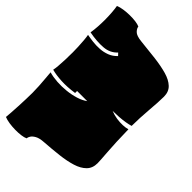

<svg xmlns="http://www.w3.org/2000/svg" viewBox="-113 -1159 1563 1563"><g transform="rotate(-45 668.0 -378.0)"><path d="M290 19Q233 19 198.5 -15.5Q164 -50 145.5 -109.5Q127 -169 118 -246.5Q109 -324 103 -411Q100 -460 85.5 -486Q71 -512 54 -522.5Q37 -533 25 -533Q16 -551 12 -582Q8 -613 8.5 -648.5Q9 -684 14 -717.5Q19 -751 29 -775Q50 -773 85 -770.5Q120 -768 161.5 -766Q203 -764 245 -762.5Q287 -761 321 -761Q357 -761 398 -763.5Q439 -766 477.5 -769.5Q516 -773 543 -775Q531 -733 527.5 -682Q524 -631 529.5 -578Q535 -525 549.5 -478Q564 -431 588 -398V-515H565Q553 -595 556.5 -661.5Q560 -728 573 -775Q590 -771 623.5 -768Q657 -765 700 -763.5Q743 -762 786 -762Q812 -762 848.5 -763.5Q885 -765 919.5 -768Q954 -771 974 -775Q968 -744 963.5 -705.5Q959 -667 961.5 -626.5Q964 -586 978.5 -548Q993 -510 1025 -480L1046 -500Q997 -544 991.5 -615Q986 -686 1003 -775Q1040 -769 1078.5 -766.5Q1117 -764 1154 -764Q1198 -764 1238 -767Q1278 -770 1307 -775Q1317 -751 1322 -717.5Q1327 -684 1327.5 -648.5Q1328 -613 1324 -582Q1320 -551 1311 -533Q1292 -532 1270.5 -511Q1249 -490 1243 -431Q1234 -340 1224 -258.5Q1214 -177 1196.5 -115Q1179 -53 1145.5 -17.5Q1112 18 1055 18Q1026 18 984 15.5Q942 13 893.5 9Q845 5 795 2.5Q745 0 701 0Q694 -22 688.5 -55Q683 -88 680.5 -125.5Q678 -163 678 -196Q664 -162 658.5 -125Q653 -88 654.5 -55Q656 -22 663 1Q509 4 412 11.5Q315 19 290 19Z"/></g></svg>

Font: Oi
Style: Regular
Weight: 400
Designer: Kostas Bartsokas, Mohamad Dakak
Foundry: Foundry5
Version: Version 4.000